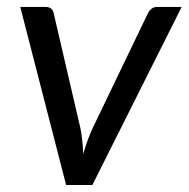

<svg xmlns="http://www.w3.org/2000/svg" viewBox="-20 -526 537 546"><path d="M109.4 -506.3Q129.4 -506.3 132.8 -487.8L208.5 -162.1Q214.4 -134.8 216.8 -88.4Q231 -136.2 243.7 -162.1L400.4 -487.8Q409.7 -506.3 426.8 -506.3H496.6L242.7 0H168L37.6 -506.3Z"/></svg>

Font: Lato-Italic
Style: Italic
Weight: 400
Italic angle: -7°
Designer: Lukasz Dziedzic
Foundry: tyPoland Lukasz Dziedzic
Version: Version 1.104; Western+Polish opensource